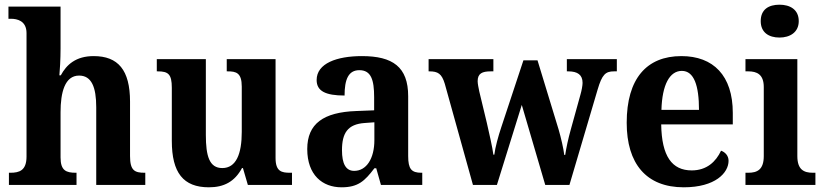

<svg xmlns="http://www.w3.org/2000/svg" viewBox="-20 -788 3511 818"><path d="M18 0H306V-52H303C262 -52 238 -61 238 -117V-310C238 -394 256 -466 317 -466C370 -466 390 -417 390 -331V0H599V-52H596C554 -52 534 -61 534 -123V-355C534 -490 483 -549 379 -549C303 -549 263 -512 239 -467H233C235 -487 238 -536 238 -581V-760H16V-708H27C52 -708 93 -700 93 -647V-121C93 -61 62 -52 24 -52H18Z M870 10C934 10 980 -14 1011 -72H1015L1036 0H1224V-52H1216C1180 -52 1154 -57 1154 -115V-536H946V-484H950C986 -484 1010 -478 1010 -419V-226C1010 -132 986 -72 927 -72C872 -72 857 -123 857 -213V-536H648V-484H652C697 -484 712 -472 712 -414V-188C712 -52 761 10 870 10Z M1435 10C1506 10 1534 -17 1575 -71H1583L1603 0H1779V-52H1775C1733 -52 1719 -68 1719 -123V-378C1719 -503 1653 -549 1522 -549C1415 -549 1329 -518 1329 -447C1329 -400 1367 -381 1448 -381C1448 -449 1464 -489 1511 -489C1561 -489 1574 -448 1574 -374V-318L1498 -315C1358 -310 1289 -261 1289 -153C1289 -42 1354 10 1435 10ZM1489 -60C1453 -60 1437 -91 1437 -148C1437 -221 1461 -259 1534 -264L1575 -267V-191C1575 -112 1541 -60 1489 -60Z M1875 -431 1995 0H2097L2203 -341L2303 0H2406L2526 -406C2545 -471 2560 -484 2596 -484H2608V-536H2395V-484H2401C2441 -484 2462 -469 2462 -435C2462 -424 2458 -402 2453 -385L2412 -237C2400 -194 2393 -160 2388 -128H2384C2381 -154 2370 -202 2360 -236L2270 -531H2210L2115 -244C2103 -208 2090 -161 2086 -129H2082C2078 -160 2065 -217 2054 -265L2022 -398C2019 -413 2015 -431 2015 -442C2015 -475 2034 -484 2071 -484H2082V-536H1806V-484H1809C1846 -484 1862 -474 1875 -431Z M2893 10C3028 10 3084 -52 3084 -103C3084 -125 3069 -140 3052 -146C3030 -99 2991 -62 2927 -62C2843 -62 2799 -122 2797 -258H3102V-307C3102 -466 3019 -549 2883 -549C2735 -549 2650 -453 2650 -265C2650 -91 2733 10 2893 10ZM2958 -320H2798C2801 -427 2833 -486 2885 -486C2937 -486 2958 -423 2958 -320Z M3301 -628C3345 -628 3383 -650 3383 -698C3383 -748 3345 -768 3301 -768C3255 -768 3221 -748 3221 -698C3221 -650 3255 -628 3301 -628ZM3156 0H3454V-52H3443C3405 -52 3377 -65 3377 -123V-536H3156V-484H3168C3205 -484 3234 -471 3234 -417V-123C3234 -65 3206 -52 3168 -52H3156Z"/></svg>

Font: Noto Serif Hebrew SemiCondensed
Style: Bold
Weight: 700
Width: 4
Designer: Monotype Design Team
Foundry: Monotype Imaging Inc.
Version: Version 2.004